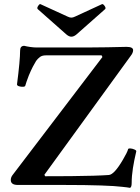

<svg xmlns="http://www.w3.org/2000/svg" viewBox="-20 -892 677 926"><path d="M607 14Q601 13 591.5 11.5Q582 10 569 9Q538 5 466.5 2.5Q395 0 285 0H66Q32 0 32 -24Q32 -36 40 -47L474 -617L470 -625H201Q183 -625 172.5 -617Q162 -609 154 -598Q147 -587 138 -569.5Q129 -552 119 -528Q106 -494 102 -479Q101 -474 91 -473.5Q81 -473 71.5 -476Q62 -479 62 -485Q77 -601 77 -648Q77 -671 97 -671Q108 -668 125.5 -665.5Q143 -663 156 -663H404Q451 -663 497.5 -664Q544 -665 590 -666Q622 -666 622 -650Q622 -637 610 -622L194 -49L198 -42Q261 -42 321 -42.5Q381 -43 429.5 -44.5Q478 -46 505 -48Q531 -50 573 -122Q583 -139 589.5 -152Q596 -165 598 -173Q600 -177 610 -176Q620 -175 629.5 -170.5Q639 -166 637 -161Q627 -119 621 -81Q615 -43 615 -9Q615 11 607 14ZM324 -715Q313 -715 300 -726L162 -848Q157 -853 164 -863.5Q171 -874 175 -872L306 -812Q316 -807 324 -807Q332 -807 342 -812L472 -872Q477 -874 484.5 -863.5Q492 -853 487 -848L349 -726Q336 -715 324 -715Z"/></svg>

Font: Junicode
Style: Bold
Weight: 700
Designer: Peter S. Baker
Version: Version 2.100; ttfautohint (v1.8.4)